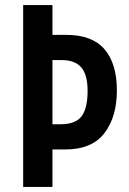

<svg xmlns="http://www.w3.org/2000/svg" viewBox="-20 -734 506 754"><path d="M439 -379Q439 -275 390 -211Q341 -147 235 -147H186V0H71V-714H186V-597H241Q342 -597 390.5 -540.5Q439 -484 439 -379ZM217 -246Q277 -246 300.5 -277.5Q324 -309 324 -377Q324 -441 299 -469.5Q274 -498 223 -498H186V-246Z"/></svg>

Font: Noto Sans Tamil ExtraCondensed SemiBold
Style: Regular
Weight: 600
Width: 2
Designer: Jelle Bosma - Monotype Design Team
Foundry: Monotype Imaging Inc.
Version: Version 2.004; ttfautohint (v1.8.4.7-5d5b)